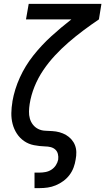

<svg xmlns="http://www.w3.org/2000/svg" viewBox="-20 -755 543 990"><path d="M158 215V135H184Q199 135 215 132Q231 129 245 120Q259 111 268 97Q277 83 280 68Q282 53 278.5 39Q275 25 265 16Q255 7 241 3.5Q227 0 213 0Q183 -1 155 -6.5Q127 -12 104.5 -27.5Q82 -43 67 -66Q52 -89 45 -116Q38 -143 38.5 -172Q39 -201 44 -230Q44 -231 44 -231.5Q44 -232 44 -232Q55 -295 82.5 -355.5Q110 -416 152 -469Q194 -522 244.5 -568Q295 -614 348 -655H114L128 -735H503L490 -655Q450 -628 410.5 -598.5Q371 -569 334 -537Q297 -505 263.5 -469Q230 -433 203 -393Q176 -353 158 -308.5Q140 -264 133 -219Q130 -200 129.5 -180.5Q129 -161 134 -143.5Q139 -126 150 -112Q161 -98 177 -90Q193 -82 212 -81Q231 -80 250 -79Q269 -78 287 -73Q305 -68 320.5 -59Q336 -50 348 -36.5Q360 -23 366.5 -6.5Q373 10 373.5 29Q374 48 370 68Q367 88 359.5 108.5Q352 129 338.5 147Q325 165 306.5 178.5Q288 192 267.5 200.5Q247 209 226 212Q205 215 184 215Z"/></svg>

Font: Iosevka SS04 Medium
Style: Italic
Weight: 500
Italic angle: -9°
Monospace: yes
Designer: Belleve Invis
Foundry: Belleve Invis
Version: Version 19.0.0; ttfautohint (v1.8.4)